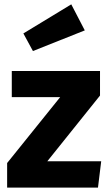

<svg xmlns="http://www.w3.org/2000/svg" viewBox="-20 -855 499 875"><path d="M33.7 -531.4H435.8V-419.6L195.6 -120H441.2L426.5 0H12.5V-112L254.2 -412.3H33.7ZM86.5 -702.6 304.8 -835.2 366.4 -716.5 130.1 -622.4Z"/></svg>

Font: Fira Sans Variable
Style: Regular
Weight: 400
Designer: Carrois Corporate & Edenspiekermann AG
Foundry: Carrois Corporate GbR & Edenspiekermann AG
Version: Version 4.202